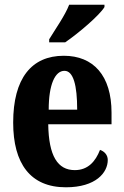

<svg xmlns="http://www.w3.org/2000/svg" viewBox="-20 -786 526 816"><path d="M189 -619V-606H257C314 -645 403 -721 424 -756V-766H274C257 -721 215 -662 189 -619ZM260 10C388 10 438 -53 438 -106C438 -128 423 -143 405 -149C386 -100 354 -63 298 -63C225 -63 187 -123 185 -258H454V-307C454 -465 377 -549 251 -549C114 -549 36 -453 36 -265C36 -91 109 10 260 10ZM308 -320H187C187 -427 214 -485 254 -485C292 -485 308 -423 308 -320Z"/></svg>

Font: Noto Serif Hebrew ExtraCondensed ExtraBold
Style: Regular
Weight: 800
Width: 2
Designer: Monotype Design Team
Foundry: Monotype Imaging Inc.
Version: Version 2.004